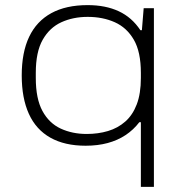

<svg xmlns="http://www.w3.org/2000/svg" viewBox="-20 -558 705 751"><path d="M531 173V-80H525Q502 -50 471 -29.5Q440 -9 401 1.5Q362 12 315 12Q233 12 177 -19.5Q121 -51 93 -112.5Q65 -174 65 -263Q65 -353 94 -414Q123 -475 180.5 -506.5Q238 -538 323 -538Q393 -538 444.5 -514Q496 -490 529 -440H535L542 -526H582V173ZM319 -34Q364 -34 402.5 -45.5Q441 -57 470 -82.5Q499 -108 515 -150Q531 -192 531 -253V-273Q531 -355 503.5 -402.5Q476 -450 429 -471Q382 -492 323 -492Q266 -492 220 -471Q174 -450 147 -402.5Q120 -355 120 -273V-253Q120 -172 146 -124Q172 -76 217.5 -55Q263 -34 319 -34Z"/></svg>

Font: Archivo Expanded Thin
Style: Regular
Weight: 250
Width: 7
Designer: Hector Gatti
Foundry: Omnibus-Type
Version: Version 2.001